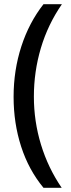

<svg xmlns="http://www.w3.org/2000/svg" viewBox="-20 -740 341 918"><path d="M45 -277Q45 -404 82 -518Q119 -632 188 -720H276Q209 -623 175.5 -510.5Q142 -398 142 -278Q142 -160 176 -48.5Q210 63 275 158H188Q117 72 81 -39.5Q45 -151 45 -277Z"/></svg>

Font: Noto Sans Ethiopic Condensed Medium
Style: Regular
Weight: 500
Width: 3
Designer: Monotype Design Team
Foundry: Monotype Imaging Inc.
Version: Version 2.102; ttfautohint (v1.8.4.7-5d5b)